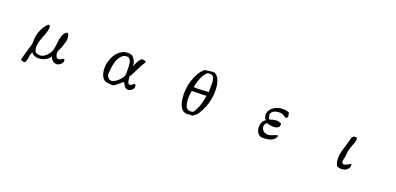

<svg xmlns="http://www.w3.org/2000/svg" viewBox="6 -1488 4988 2416"><g transform="rotate(20 2500.0 -279.5)"><path d="M765 -117Q765 -101 753.5 -85.5Q742 -70 725 -59.5Q708 -49 693 -47Q659 -44 633 -67.5Q607 -91 600 -122Q591 -98 566 -79Q541 -60 509 -49Q477 -38 444 -38Q416 -39 392 -49Q368 -59 351 -81Q338 -63 333.5 -37Q329 -11 325 16Q321 43 307 64Q295 70 283.5 67.5Q272 65 261 60Q258 59 254.5 58Q251 57 248 56Q256 13 271.5 -40Q287 -93 303 -144Q309 -162 312 -176Q315 -190 315 -218Q314 -301 344 -367.5Q374 -434 415 -474Q421 -480 427.5 -477.5Q434 -475 440 -472Q445 -468 448 -467Q447 -411 430 -365.5Q413 -320 396 -276Q381 -236 374.5 -194.5Q368 -153 385 -103Q399 -91 414.5 -85.5Q430 -80 445 -79Q479 -78 510 -98Q541 -118 563.5 -150.5Q586 -183 593 -218Q602 -259 606 -306Q610 -353 622 -392Q630 -419 645.5 -439Q661 -459 686 -467Q698 -451 703 -433Q708 -415 708 -395Q707 -369 699.5 -341Q692 -313 681 -284Q670 -253 657 -229.5Q644 -206 644 -180Q644 -157 660 -126Q674 -115 688 -115Q708 -115 724.5 -128Q741 -141 756 -141Q765 -129 765 -117Z M1735 -455Q1696 -397 1666.5 -333.5Q1637 -270 1602 -210Q1607 -197 1608.5 -175Q1610 -153 1616.5 -135.5Q1623 -118 1644 -118Q1653 -118 1660 -123Q1667 -128 1674 -133Q1681 -139 1688 -144Q1695 -149 1705 -148Q1715 -135 1715 -120Q1715 -93 1691 -72Q1667 -51 1641 -51Q1621 -51 1606.5 -63Q1592 -75 1582 -92.5Q1572 -110 1565 -125Q1534 -109 1508 -83Q1482 -57 1450 -40H1434Q1413 -40 1388 -42Q1363 -44 1341 -52.5Q1319 -61 1305 -81Q1286 -109 1278.5 -142.5Q1271 -176 1271 -209Q1271 -259 1288.5 -313Q1306 -367 1339 -410Q1366 -445 1402.5 -466.5Q1439 -488 1485 -488Q1500 -488 1514 -485.5Q1528 -483 1542 -478Q1571 -452 1587 -418Q1603 -384 1598 -344Q1598 -344 1603.5 -357.5Q1609 -371 1613 -381Q1622 -402 1633.5 -423.5Q1645 -445 1660 -459.5Q1675 -474 1693 -474Q1705 -474 1715.5 -468.5Q1726 -463 1735 -455ZM1552 -302Q1552 -319 1550.5 -342Q1549 -365 1543.5 -388Q1538 -411 1525 -426Q1512 -441 1488 -441Q1454 -441 1430 -422Q1406 -403 1389 -374Q1370 -340 1360 -296.5Q1350 -253 1346.5 -212.5Q1343 -172 1342 -143Q1350 -121 1365.5 -103.5Q1381 -86 1406 -86Q1425 -86 1448 -99Q1471 -112 1493 -132.5Q1515 -153 1531 -175Q1547 -197 1550 -215Q1553 -229 1553 -246Q1553 -263 1552 -279Q1552 -285 1552 -291Q1552 -297 1552 -302Z M2681 -413Q2681 -353 2669.5 -294.5Q2658 -236 2639 -192Q2612 -130 2587 -89Q2562 -48 2512 -22Q2498 -24 2486 -23.5Q2474 -23 2463 -21Q2449 -20 2436 -19.5Q2423 -19 2409 -25Q2371 -42 2350.5 -85.5Q2330 -129 2324 -186.5Q2318 -244 2323 -303Q2329 -369 2349.5 -430.5Q2370 -492 2400 -541Q2430 -590 2464 -615Q2473 -616 2482 -617.5Q2491 -619 2501 -620Q2525 -624 2550 -627Q2575 -630 2597 -626Q2643 -600 2662 -540.5Q2681 -481 2681 -413ZM2597 -318Q2546 -314 2496.5 -314.5Q2447 -315 2401 -311Q2397 -286 2394 -256Q2391 -226 2392 -197Q2393 -162 2400.5 -131.5Q2408 -101 2425 -83Q2442 -65 2472 -65Q2488 -65 2512 -73Q2546 -122 2566.5 -184Q2587 -246 2597 -318ZM2609 -373Q2608 -389 2608 -405.5Q2608 -422 2609 -439Q2610 -472 2608.5 -503Q2607 -534 2597.5 -557.5Q2588 -581 2564 -593Q2546 -594 2529 -592.5Q2512 -591 2505 -585Q2481 -563 2461 -526Q2441 -489 2428 -447Q2415 -405 2409 -367Q2443 -363 2478.5 -364.5Q2514 -366 2550 -369Q2565 -370 2579.5 -371Q2594 -372 2609 -373Z M3644 -405Q3632 -396 3622 -401Q3612 -406 3602 -413Q3597 -417 3591.5 -421Q3586 -425 3580 -427Q3549 -438 3515 -435Q3481 -432 3455 -416Q3429 -400 3421 -371Q3425 -354 3428.5 -336Q3432 -318 3443 -308Q3485 -322 3523 -327Q3561 -332 3599 -308Q3605 -270 3581 -255Q3557 -240 3522 -239Q3497 -239 3472.5 -244Q3448 -249 3429 -256Q3399 -231 3401 -197Q3402 -171 3422 -149Q3442 -127 3476 -123Q3499 -120 3519.5 -126.5Q3540 -133 3559 -141Q3575 -148 3589.5 -152.5Q3604 -157 3617 -156Q3610 -119 3582.5 -98Q3555 -77 3513.5 -69Q3472 -61 3424 -63Q3387 -71 3367.5 -106Q3348 -141 3349 -181Q3350 -213 3363 -241Q3376 -269 3402 -282Q3377 -317 3377 -352Q3377 -390 3401.5 -421Q3426 -452 3466.5 -471Q3507 -490 3553 -491Q3600 -493 3644 -475Q3644 -469 3645.5 -464Q3647 -459 3648 -454Q3651 -442 3652 -430.5Q3653 -419 3644 -405Z M4606 -135Q4612 -104 4599.5 -82Q4587 -60 4564 -47Q4539 -34 4507.5 -33Q4476 -32 4447 -46Q4434 -66 4427.5 -90Q4421 -114 4421 -141Q4420 -195 4436 -254Q4452 -313 4468 -361Q4470 -368 4472 -374.5Q4474 -381 4476 -387Q4482 -407 4486 -427Q4490 -447 4501 -460Q4509 -469 4522.5 -472Q4536 -475 4558 -469Q4564 -443 4555.5 -415Q4547 -387 4535 -357Q4529 -342 4523 -326Q4517 -310 4513 -295Q4506 -270 4504.5 -241Q4503 -212 4498 -187Q4497 -183 4496 -179.5Q4495 -176 4494 -172Q4489 -151 4487.5 -131Q4486 -111 4506 -98Q4528 -97 4542 -103.5Q4556 -110 4569 -118Q4577 -123 4586 -128Q4595 -133 4606 -135Z"/></g></svg>

Font: Yuji Syuku
Style: Regular
Weight: 400
Designer: Kataoka Yuji
Foundry: Kinuta Font Factory
Version: Version 3.002